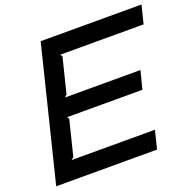

<svg xmlns="http://www.w3.org/2000/svg" viewBox="-139 -954 1112 1098"><g transform="rotate(-20 417.0 -405.0)"><path d="M661.1 -110.8 633.8 0H20L220.2 -810.1H834L806.2 -699.2H298.8L308.1 -687L254.9 -473.1L240.2 -460H700.2L671.9 -350.1H212.9L222.2 -337.9L168.9 -123L153.8 -110.8Z"/></g></svg>

Font: Sinkin Sans 500 Medium Italic
Style: Regular
Weight: 500
Italic angle: -112°
Designer: Keith Bates
Foundry: K-Type
Version: Sinkin Sans (version 1.0)  by Keith Bates   •   © 2014   www